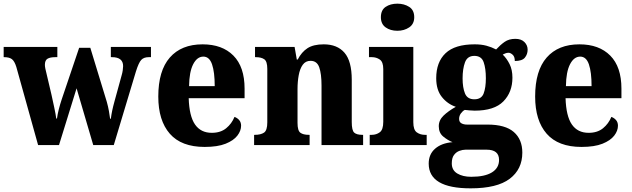

<svg xmlns="http://www.w3.org/2000/svg" viewBox="-24 -792 3449 1048"><path d="M65 -427Q55 -459 40.5 -469.5Q26 -480 -1 -480H-4V-536H289V-480H278Q250 -480 235.5 -471.5Q221 -463 221 -438Q221 -430 223.5 -417.5Q226 -405 229 -394L257 -275Q265 -239 272.5 -203.5Q280 -168 283 -145H287Q290 -168 297 -195.5Q304 -223 313 -250L408 -531H469L559 -236Q566 -211 570.5 -186Q575 -161 577 -144H581Q584 -167 588.5 -188.5Q593 -210 601 -239L640 -381Q644 -394 646 -408.5Q648 -423 648 -431Q648 -480 587 -480H581V-536H800V-480H788Q761 -480 747 -465Q733 -450 718 -402L597 0H485L394 -310L298 0H184Z M1093 10Q966 10 903 -62Q840 -134 840 -265Q840 -406 903 -478Q966 -550 1082 -550Q1189 -550 1250 -488.5Q1311 -427 1311 -308V-256H1006Q1009 -158 1040.5 -112.5Q1072 -67 1132 -67Q1180 -67 1210.5 -92Q1241 -117 1256 -154Q1272 -148 1282 -136Q1292 -124 1292 -106Q1292 -78 1271.5 -51.5Q1251 -25 1207.5 -7.5Q1164 10 1093 10ZM1148 -322Q1148 -398 1133.5 -440.5Q1119 -483 1086 -483Q1052 -483 1030.5 -441.5Q1009 -400 1008 -322Z M1363 0V-56H1367Q1399 -56 1417 -68Q1435 -80 1435 -124V-416Q1435 -457 1418.5 -468.5Q1402 -480 1372 -480H1368V-536H1584L1596 -467H1601Q1622 -508 1654.5 -529Q1687 -550 1743 -550Q1817 -550 1856.5 -504Q1896 -458 1896 -357V-126Q1896 -80 1909.5 -68Q1923 -56 1954 -56H1958V0H1731V-325Q1731 -389 1718.5 -424.5Q1706 -460 1671 -460Q1644 -460 1628.5 -438.5Q1613 -417 1606.5 -381.5Q1600 -346 1600 -306V-121Q1600 -79 1615.5 -67.5Q1631 -56 1662 -56H1666V0Z M2145 -624Q2107 -624 2081 -642.5Q2055 -661 2055 -698Q2055 -737 2081 -754.5Q2107 -772 2145 -772Q2182 -772 2209.5 -754.5Q2237 -737 2237 -698Q2237 -661 2209.5 -642.5Q2182 -624 2145 -624ZM1994 0V-56H2005Q2030 -56 2049 -70Q2068 -84 2068 -127V-415Q2068 -454 2049 -467Q2030 -480 2006 -480H1990V-536H2232V-125Q2232 -83 2251 -69.5Q2270 -56 2295 -56H2305V0Z M2545 236Q2316 236 2316 101Q2316 50 2351 19.5Q2386 -11 2446 -16Q2419 -27 2395 -47Q2371 -67 2371 -103Q2371 -136 2397 -161Q2423 -186 2464 -209Q2419 -224 2388 -262.5Q2357 -301 2357 -365Q2357 -453 2408 -501.5Q2459 -550 2567 -550Q2603 -550 2631 -542.5Q2659 -535 2684 -522Q2707 -547 2730.5 -563.5Q2754 -580 2789 -580Q2821 -580 2838.5 -562.5Q2856 -545 2856 -521Q2856 -496 2841 -477.5Q2826 -459 2786 -459Q2786 -483 2774 -493.5Q2762 -504 2752 -504Q2742 -504 2734 -500.5Q2726 -497 2720 -494Q2742 -473 2757.5 -442Q2773 -411 2773 -368Q2773 -289 2723.5 -238.5Q2674 -188 2567 -188Q2557 -188 2539 -189.5Q2521 -191 2513 -192Q2502 -187 2492 -173.5Q2482 -160 2482 -143Q2482 -126 2494.5 -119Q2507 -112 2525 -112H2637Q2734 -112 2780.5 -71.5Q2827 -31 2827 41Q2827 132 2758 184Q2689 236 2545 236ZM2565 -250Q2604 -250 2616 -282Q2628 -314 2628 -365Q2628 -418 2616 -452.5Q2604 -487 2565 -487Q2527 -487 2514 -451.5Q2501 -416 2501 -364Q2501 -314 2514 -282Q2527 -250 2565 -250ZM2548 173Q2622 173 2661 149Q2700 125 2700 81Q2700 25 2632 25H2517Q2501 25 2483.5 31.5Q2466 38 2454 54Q2442 70 2442 100Q2442 137 2472 155Q2502 173 2548 173Z M3150 10Q3023 10 2960 -62Q2897 -134 2897 -265Q2897 -406 2960 -478Q3023 -550 3139 -550Q3246 -550 3307 -488.5Q3368 -427 3368 -308V-256H3063Q3066 -158 3097.5 -112.5Q3129 -67 3189 -67Q3237 -67 3267.5 -92Q3298 -117 3313 -154Q3329 -148 3339 -136Q3349 -124 3349 -106Q3349 -78 3328.5 -51.5Q3308 -25 3264.5 -7.5Q3221 10 3150 10ZM3205 -322Q3205 -398 3190.5 -440.5Q3176 -483 3143 -483Q3109 -483 3087.5 -441.5Q3066 -400 3065 -322Z"/></svg>

Font: Noto Serif Thai SemiCondensed ExtraBold
Style: Regular
Weight: 800
Width: 4
Designer: Monotype Design Team
Foundry: Monotype Imaging Inc.
Version: Version 2.002; ttfautohint (v1.8.4.7-5d5b)